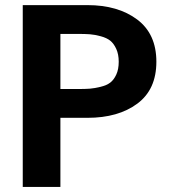

<svg xmlns="http://www.w3.org/2000/svg" viewBox="-20 -742 695 762"><path d="M327.1 -274.4H219.7V0H70.3V-721.7H327.1Q448.2 -721.7 524.4 -664.6Q600.6 -607.4 600.6 -497.1Q600.6 -386.7 524.9 -330.6Q449.2 -274.4 327.1 -274.4ZM451.2 -497.1Q451.2 -526.4 441.4 -547.9Q431.6 -569.3 417.5 -580.6Q403.3 -591.8 379.9 -598.1Q356.4 -604.5 336.9 -606Q317.4 -607.4 290 -607.4H219.7V-388.7H290Q318.4 -388.7 336.9 -390.1Q355.5 -391.6 379.4 -397.5Q403.3 -403.3 417.5 -414.1Q431.6 -424.8 441.4 -445.8Q451.2 -466.8 451.2 -497.1Z"/></svg>

Font: FreeUniversal
Style: Bold
Weight: 700
Version: Version 1.001